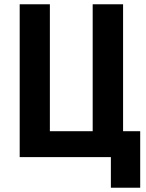

<svg xmlns="http://www.w3.org/2000/svg" viewBox="-20 -734 683 897"><path d="M498 143V0H72V-714H213V-121H413V-714H555V-121H635V143Z"/></svg>

Font: Noto Sans Condensed
Style: Bold
Weight: 700
Width: 3
Designer: Monotype Design Team
Foundry: Monotype Imaging Inc.
Version: Version 2.013; ttfautohint (v1.8.4.7-5d5b)